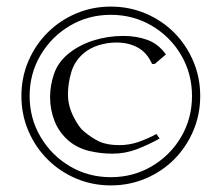

<svg xmlns="http://www.w3.org/2000/svg" viewBox="-20 -728 672 582"><path d="M44.9 -437Q44.9 -493.2 65.9 -542.5Q86.9 -591.8 124 -628.9Q161.1 -666 210.4 -687Q259.8 -708 315.9 -708Q372.1 -708 421.6 -687Q471.2 -666 508.1 -628.9Q544.9 -591.8 565.9 -542.5Q586.9 -493.2 586.9 -437Q586.9 -380.9 565.9 -331.5Q544.9 -282.2 508.1 -245.1Q471.2 -208 421.6 -187Q372.1 -166 315.9 -166Q259.8 -166 210.4 -187Q161.1 -208 124 -245.1Q86.9 -282.2 65.9 -331.5Q44.9 -380.9 44.9 -437ZM69.8 -437Q69.8 -369.1 103 -313Q136.2 -256.8 192.1 -223.9Q248 -190.9 315.9 -190.9Q383.8 -190.9 439.9 -223.9Q496.1 -256.8 529.1 -313Q562 -369.1 562 -437Q562 -504.9 529.1 -561Q496.1 -617.2 439.9 -650.1Q383.8 -683.1 315.9 -683.1Q248 -683.1 192.1 -650.1Q136.2 -617.2 103 -561Q69.8 -504.9 69.8 -437ZM449.2 -534.2H440.9Q425.8 -568.4 397.9 -583.7Q370.1 -599.1 333 -599.1Q306.2 -599.1 279.5 -591.1Q252.9 -583 232.9 -565.9Q206.1 -543 196 -509Q186 -475.1 186 -441.9Q186 -407.7 202.6 -374.8Q219.2 -341.8 233.9 -330.1Q258.8 -309.1 282 -298.6Q305.2 -288.1 341.8 -288.1Q372.6 -288.1 400.9 -298.1Q429.2 -308.1 454.1 -321.8L463.9 -308.1Q431.6 -290 395.8 -276.1Q359.9 -262.2 320.8 -262.2Q284.7 -262.2 250.2 -270.5Q215.8 -278.8 189.9 -299.8Q159.2 -325.7 145.5 -360.8Q131.8 -396 131.8 -433.1Q131.8 -469.2 143.8 -504.2Q155.8 -539.1 187 -564.9Q220.2 -591.8 263.7 -605.5Q307.1 -619.1 354 -619.1Q393.1 -619.1 426.5 -607.2Q460 -595.2 482.9 -563Z"/></svg>

Font: Aref Ruqaa
Style: Regular
Weight: 400
Designer: Abdullah Aref
Version: Version 1.002